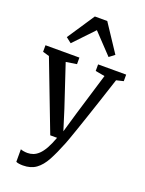

<svg xmlns="http://www.w3.org/2000/svg" viewBox="-196 -937 969 1279"><g transform="rotate(20 289.0 -298.0)"><path d="M134.5 251Q119 251 106 249Q93 247 85.5 243V154Q92 157.5 106 160Q120 162.5 134.5 162.5Q155.5 162.5 175 155.2Q194.5 148 213.2 130.2Q232 112.5 250 80.8Q268 49 286 0H237.5L48.5 -493.5L2.5 -506.5V-553H243V-506.5L167 -494.5L266 -197L310.5 -55L352 -197.5L442 -494.5L375.5 -506.5V-553H574.5V-506.5L524 -494.5Q494 -402 468.8 -326.2Q443.5 -250.5 423.8 -191.5Q404 -132.5 389.2 -90Q374.5 -47.5 365 -21Q355.5 5.5 351.5 15Q321 92 292.5 144.8Q264 197.5 227 224.2Q190 251 134.5 251ZM155.5 -623 117.5 -652.5 246 -845.5H334L462 -652L424 -623L290 -764.5Z"/></g></svg>

Font: Merriweather 24pt
Style: Regular
Weight: 400
Designer: Eben Sorkin
Foundry: Eben Sorkin
Version: Version 2.100